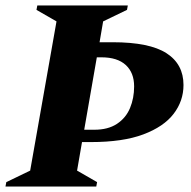

<svg xmlns="http://www.w3.org/2000/svg" viewBox="-50 -680 696 700"><path d="M416 -660 413 -644 326 -602 313 -526H361Q495 -526 557 -486Q619 -446 619 -370Q619 -312 583 -265Q547 -218 472.5 -190Q398 -162 281 -162H249L231 -58L304 -16L301 0H-30L-27 -16L60 -58L156 -602L83 -644L86 -660ZM320 -471H303L257 -207H294Q344 -207 376.5 -228.5Q409 -250 424 -286Q439 -322 439 -365Q439 -415 408.5 -443Q378 -471 320 -471Z"/></svg>

Font: Spectral ExtraBold
Style: Italic
Weight: 800
Italic angle: -10°
Designer: Jean-Baptiste Levee
Foundry: Production Type
Version: Version 2.001